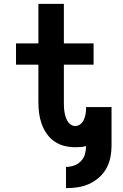

<svg xmlns="http://www.w3.org/2000/svg" viewBox="-20 -755 640 995"><path d="M322 220V110Q343 110 363.5 103Q384 96 399 80.5Q414 65 420 44.5Q426 24 426 2Q412 6 398 7Q384 8 370 8Q341 8 313 1Q285 -6 261.5 -22.5Q238 -39 221.5 -63Q205 -87 195.5 -114Q186 -141 182.5 -169.5Q179 -198 179 -226V-420H63V-530H179V-735H311V-530H465V-420H311V-226Q311 -214 311.5 -201Q312 -188 314 -175.5Q316 -163 319.5 -151Q323 -139 329.5 -128Q336 -117 346.5 -109.5Q357 -102 370 -102Q384 -102 396 -111Q408 -120 414 -133.5Q420 -147 423 -161.5Q426 -176 426 -190V-200H558Q558 -198 558 -195Q558 -192 558 -189Q558 -186 558 -183.5Q558 -181 558 -178V0Q558 31 552 61Q546 91 531 118Q516 145 492.5 165.5Q469 186 441 198.5Q413 211 383 215.5Q353 220 322 220Z"/></svg>

Font: Iosevka Slab XBdEx
Style: Regular
Weight: 800
Width: 7
Monospace: yes
Designer: Belleve Invis
Foundry: Belleve Invis
Version: Version 11.1.0; ttfautohint (v1.8.3)